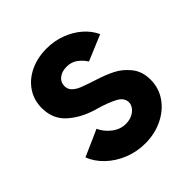

<svg xmlns="http://www.w3.org/2000/svg" viewBox="-153 -639 755 755"><g transform="rotate(-45 224.5 -261.5)"><path d="M24.4 -120.1 134.8 -168.9Q147.5 -140.6 173.6 -120.6Q199.7 -100.6 230.5 -100.6Q249.5 -100.6 265.1 -107.9Q280.8 -115.2 289.8 -127.2Q298.8 -139.2 298.8 -152.3Q298.8 -177.7 270.3 -193.1Q241.7 -208.5 196.3 -221.7L182.6 -225.6Q120.6 -244.6 80.3 -281.5Q40 -318.4 40 -378.9Q40 -423.3 63.5 -458Q86.9 -492.7 127.7 -512Q168.5 -531.2 218.8 -531.2Q262.2 -531.2 300 -516.8Q337.9 -502.4 366 -477.8Q394 -453.1 408.2 -421.9L300.8 -377Q289.1 -396 270 -410.4Q251 -424.8 223.6 -424.8Q197.8 -424.8 180.9 -411.6Q164.1 -398.4 164.1 -377Q164.1 -358.9 176.3 -347.2Q188.5 -335.4 207.5 -327.9Q226.6 -320.3 268.6 -306.6Q309.1 -293.9 340.8 -278.1Q372.6 -262.2 397.2 -231.7Q421.9 -201.2 421.9 -155.3Q421.9 -108.4 396 -71.3Q370.1 -34.2 326.2 -13.2Q282.2 7.8 230.5 7.8Q183.6 7.8 141.6 -9Q99.6 -25.9 68.8 -55.2Q38.1 -84.5 24.4 -120.1Z"/></g></svg>

Font: Reddit Sans Vanilla
Style: Bold
Weight: 700
Designer: Stephen Hutchings
Foundry: Reddit
Version: Version 1.013